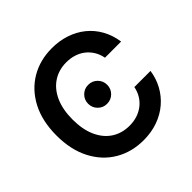

<svg xmlns="http://www.w3.org/2000/svg" viewBox="-185 -916 1104 1104"><g transform="rotate(-45 366.5 -364.0)"><path d="M381.3 10.3Q284.2 10.3 208.3 -34.7Q132.3 -79.6 88.9 -163.6Q45.4 -247.6 45.4 -363.3Q45.4 -480 89.1 -564Q132.8 -647.9 208.7 -692.9Q284.7 -737.8 381.3 -737.8Q441.9 -737.8 494.1 -720.5Q546.4 -703.1 587.4 -670.2Q628.4 -637.2 655 -589.8Q681.6 -542.5 690.4 -482.9H559.1Q552.7 -516.1 536.9 -541.7Q521 -567.4 498 -585.2Q475.1 -603 445.8 -612.3Q416.5 -621.6 383.3 -621.6Q321.3 -621.6 274.7 -590.8Q228 -560.1 201.9 -502.2Q175.8 -444.3 175.8 -363.3Q175.8 -281.7 201.9 -224.1Q228 -166.5 274.7 -136.2Q321.3 -106 382.8 -106Q416.5 -106 445.3 -115.2Q474.1 -124.5 497.6 -142.3Q521 -160.2 536.9 -185.8Q552.7 -211.4 559.1 -244.1H690.4Q682.6 -189.5 657.2 -143.1Q631.8 -96.7 591.6 -62.3Q551.3 -27.8 498 -8.8Q444.8 10.3 381.3 10.3ZM380.4 -286.6Q348.1 -286.6 325.7 -309.1Q303.2 -331.5 303.2 -363.8Q303.2 -396 325.7 -418.5Q348.1 -440.9 380.4 -440.9Q413.1 -440.9 435.5 -418.5Q458 -396 458 -363.8Q458 -331.5 435.5 -309.1Q413.1 -286.6 380.4 -286.6Z"/></g></svg>

Font: Inter 20pt SemiBold
Style: Regular
Weight: 600
Version: Version 4.001;git-66647c0bb